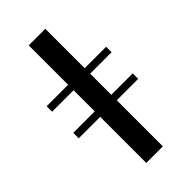

<svg xmlns="http://www.w3.org/2000/svg" viewBox="-208 -671 720 720"><g transform="rotate(-45 151.5 -311.5)"><path d="M-6.5 -385.5V-414.5H308.9V-385.5ZM-6.5 -244.4V-273.4H308.9V-244.4ZM107.3 0V-623.4H195.2V0Z"/></g></svg>

Font: Playfair 5pt SemiExpanded Light Medium
Style: Regular
Weight: 500
Version: Version 2.203